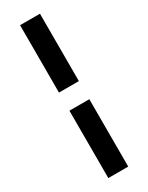

<svg xmlns="http://www.w3.org/2000/svg" viewBox="-238 -760 776 1005"><g transform="rotate(-30 150.0 -258.0)"><path d="M90 -312.7V-720H210.3V-312.7ZM90 204V-203.3H210.3V204Z"/></g></svg>

Font: Manrope ExtraLight
Style: Regular
Weight: 200
Designer: Mikhail Sharanda
Foundry: Mikhail Sharanda
Version: Version 4.505